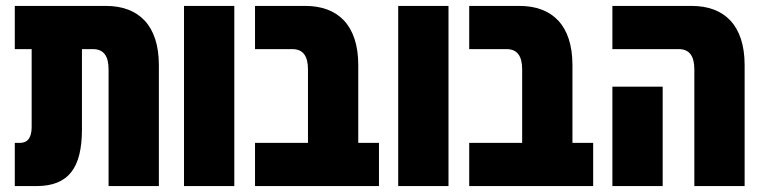

<svg xmlns="http://www.w3.org/2000/svg" viewBox="-20 -629 2587 649"><path d="M30 0H103C212 0 257 -62 257 -192V-463H294C330 -463 347 -440 347 -395V0H517V-409C517 -544 448 -609 338 -609H30V-463H87V-200C87 -164 74 -146 47 -146H30Z M602 0H772V-609H602Z M842 0H1261V-146H1191V-409C1191 -544 1122 -609 1012 -609H842V-463H968C1004 -463 1021 -440 1021 -395V-146H842Z M1326 0H1496V-609H1326Z M1566 0H1985V-146H1915V-409C1915 -544 1846 -609 1736 -609H1566V-463H1692C1728 -463 1745 -440 1745 -395V-146H1566Z M2327 0H2497V-409C2497 -544 2428 -609 2318 -609H2050V-463H2274C2310 -463 2327 -440 2327 -395ZM2050 0H2220V-336H2050Z"/></svg>

Font: Noto Sans Hebrew ExtraCondensed Black
Style: Regular
Weight: 900
Width: 2
Designer: Monotype Design Team
Foundry: Monotype Imaging Inc.
Version: Version 2.004